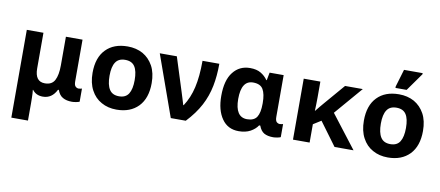

<svg xmlns="http://www.w3.org/2000/svg" viewBox="-83 -1114 3884 1693"><g transform="rotate(10 1859.0 -268.0)"><path d="M78.1 240.2V-545.9H227.1V-227.1Q227.1 -108.9 315.9 -108.9Q378.9 -108.9 403.3 -155.3Q428.2 -202.1 428.2 -289.1V-545.9H577.1V-172.9Q577.1 -138.2 589.8 -127Q601.6 -115.2 618.2 -115.2Q626 -115.2 633.8 -117.2Q643.6 -119.1 647 -120.1V-2.9Q640.1 1 618.7 5.4Q597.7 9.8 580.1 9.8Q529.8 9.8 497.6 -8.8Q465.3 -25.9 448.2 -73.2H440.9Q399.9 9.8 318.8 9.8Q257.8 9.8 225.1 -34.2H222.2Q224.1 -24.9 225.1 -2.9Q225.6 19 226.6 42.5Q227.1 58.1 227.1 84V240.2Z M1244.1 -273.9Q1244.1 -138.2 1172.9 -64Q1101.1 9.8 978 9.8Q900.9 9.8 842.3 -23.4Q782.7 -55.7 749 -119.6Q714.8 -183.1 714.8 -273.9Q714.8 -410.6 786.1 -483.4Q856.4 -556.2 981 -556.2Q1057.1 -556.2 1117.2 -523.4Q1175.8 -489.7 1210 -427.7Q1244.1 -365.2 1244.1 -273.9ZM866.7 -273.9Q866.7 -192.9 893.6 -151.4Q919.9 -109.9 980 -109.9Q1039.1 -109.9 1065.4 -151.4Q1091.8 -193.4 1091.8 -273.9Q1091.8 -355.5 1065.4 -395.5Q1039.1 -436 979 -436Q919.9 -436 893.6 -395.5Q866.7 -355.5 866.7 -273.9Z M1463.4 0 1268.6 -545.9H1421.4L1517.6 -243.2Q1525.4 -222.2 1535.2 -186.5Q1548.8 -140.6 1551.8 -131.8H1555.7Q1606 -208 1628.4 -305.7Q1651.4 -404.8 1651.4 -545.9H1801.8Q1801.8 -436.5 1783.7 -345.7Q1765.1 -251.5 1721.2 -168.5Q1676.3 -83.5 1597.7 0Z M2071.8 9.8Q1974.1 9.8 1921.4 -66.4Q1867.7 -142.6 1867.7 -271Q1867.7 -411.6 1924.8 -483.4Q1981.4 -556.2 2076.7 -556.2Q2135.3 -556.2 2172.9 -533.7Q2210.9 -511.2 2234.9 -476.1H2238.8L2252 -545.9H2377.9V-172.9Q2377.9 -139.2 2390.1 -127Q2403.3 -115.2 2418.9 -115.2Q2426.8 -115.2 2435.1 -117.2Q2442.9 -119.1 2447.8 -120.1V-2.9Q2440.9 1 2419.4 5.4Q2397.9 9.8 2380.9 9.8Q2331.5 9.8 2299.8 -7.8Q2268.6 -25.9 2252 -71.8H2241.7Q2220.2 -38.1 2176.8 -13.7Q2133.3 9.8 2071.8 9.8ZM2127 -106.9Q2189 -106.9 2213.9 -145.5Q2238.8 -184.1 2238.8 -266.1V-272Q2238.8 -351.6 2214.4 -393.6Q2190.4 -435.1 2124.5 -435.1Q2019.5 -435.1 2019.5 -270Q2020 -106.9 2127 -106.9Z M3086.4 -545.9 2871.6 -295.9 3099.6 0H2929.7L2776.4 -208L2706.5 -164.1V0H2557.6V-545.9H2706.5V-402.8Q2705.6 -362.8 2705.6 -342.8Q2705.6 -309.6 2703.6 -284.2H2705.6Q2710.9 -291 2722.4 -304.7Q2733.9 -318.4 2739.3 -325.7Q2744.6 -332 2756.3 -345.9Q2768.1 -359.9 2774.4 -367.2L2927.7 -545.9Z M3673.3 -273.9Q3673.3 -138.2 3602.1 -64Q3530.3 9.8 3407.2 9.8Q3330.1 9.8 3271.5 -23.4Q3211.9 -55.7 3178.2 -119.6Q3144 -183.1 3144 -273.9Q3144 -410.6 3215.3 -483.4Q3285.6 -556.2 3410.2 -556.2Q3486.3 -556.2 3546.4 -523.4Q3605 -489.7 3639.2 -427.7Q3673.3 -365.2 3673.3 -273.9ZM3295.9 -273.9Q3295.9 -192.9 3322.8 -151.4Q3349.1 -109.9 3409.2 -109.9Q3468.3 -109.9 3494.6 -151.4Q3521 -193.4 3521 -273.9Q3521 -355.5 3494.6 -395.5Q3468.3 -436 3408.2 -436Q3349.1 -436 3322.8 -395.5Q3295.9 -355.5 3295.9 -273.9ZM3368.2 -606V-619.1L3415 -775.9H3582V-766.1L3468.3 -606Z"/></g></svg>

Font: Droid Sans Thai
Style: Bold
Weight: 700
Designer: Steve Matteson
Foundry: Ascender Corporation
Version: Version 1.00